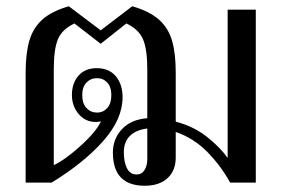

<svg xmlns="http://www.w3.org/2000/svg" viewBox="-20 -584 901 614"><path d="M798 -553V0H716Q687 -53 643.5 -97.5Q600 -142 542 -162V-81Q542 -38 515.5 -14Q489 10 443 10Q341 10 341 -96Q341 -140 370 -171Q399 -202 451 -206V-363Q451 -426 437.5 -458Q424 -490 384 -509L302 -444L218 -509Q178 -490 165 -458Q152 -426 152 -363V-56Q187 -72 237 -117Q287 -162 303 -196Q296 -194 286 -194Q253 -194 231.5 -219.5Q210 -245 210 -280Q210 -318 231 -342Q252 -366 289 -366Q329 -366 350.5 -340Q372 -314 372 -273Q372 -203 310 -133Q248 -63 145 0H62V-351Q62 -414 74 -454.5Q86 -495 115.5 -521.5Q145 -548 200 -564L302 -487L403 -564Q458 -548 488 -521.5Q518 -495 530 -454.5Q542 -414 542 -351V-195Q599 -180 641 -147Q683 -114 708 -79V-553ZM336 -280Q336 -306 323 -320Q310 -334 290 -334Q270 -334 256.5 -320Q243 -306 243 -280Q243 -253 256.5 -238.5Q270 -224 290 -224Q310 -224 323 -238.5Q336 -253 336 -280ZM451 -75V-173Q416 -169 396 -150Q376 -131 376 -97Q376 -66 386 -46Q396 -26 417 -26Q433 -26 442 -40Q451 -54 451 -75Z"/></svg>

Font: Trirong
Style: Regular
Weight: 400
Designer: Katatrad Team
Foundry: CadsonDemak
Version: Version 1.001